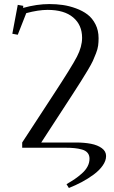

<svg xmlns="http://www.w3.org/2000/svg" viewBox="-20 -731 565 950"><path d="M41 -564 67.9 -707 95.2 -702.1 94.2 -691.9Q162.6 -710.9 224.1 -710.9Q258.8 -710.9 290.8 -706.3Q322.8 -701.7 355.7 -689.7Q388.7 -677.7 412.8 -659.4Q437 -641.1 452.4 -610.8Q467.8 -580.6 467.8 -542Q467.8 -522.5 465.6 -505.6Q463.4 -488.8 455.1 -467.3Q446.8 -445.8 439.5 -429.7Q432.1 -413.6 413.3 -382.1Q394.5 -350.6 380.1 -328.1Q365.7 -305.7 335 -257.8L184.1 -25.9H355Q397.9 -25.9 430.4 -19.5Q462.9 -13.2 483.9 2.2Q504.9 17.6 504.9 41Q504.9 64.5 488 88.4Q471.2 112.3 443.4 132.8Q415.5 153.3 384.8 169.7Q354 186 320.8 199.2L309.1 180.2Q333.5 166 350.1 154.8Q366.7 143.6 385.3 127.2Q403.8 110.8 413.3 92.5Q422.9 74.2 422.9 54.2Q422.9 37.1 413.6 25.6Q404.3 14.2 386.2 9Q368.2 3.9 349.1 2Q330.1 0 303.2 0H89.8V-25.9L241.2 -257.8Q335.4 -401.4 360.8 -450.7Q386.2 -500 386.2 -543.9Q386.2 -607.4 342 -644.8Q297.9 -682.1 215.8 -682.1Q169.4 -682.1 109.9 -666L67.9 -559.1Z"/></svg>

Font: Dehuti Alt
Style: Book
Weight: 400
Version: Version 1.2